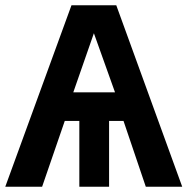

<svg xmlns="http://www.w3.org/2000/svg" viewBox="-22 -708 711 728"><path d="M278.8 -249.5H223.6L137.7 0H-2L249 -688H418.9L668.9 0H530.8L446.3 -249.5H391.6V0H278.8ZM334 -582 255.9 -357.9H414.1Z"/></svg>

Font: Arial
Style: Bold
Weight: 700
Designer: Steve Matteson
Foundry: Ascender Corporation
Version: Version 2.00.3